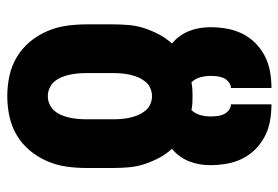

<svg xmlns="http://www.w3.org/2000/svg" viewBox="-142 -634 783 540"><g transform="rotate(90 250.0 -363.5)"><path d="M250 8Q221 8 193 2Q165 -4 140.5 -18.5Q116 -33 97.5 -55Q79 -77 67.5 -103.5Q56 -130 52 -158Q48 -186 48 -215V-290Q48 -312 50 -334.5Q52 -357 59 -378Q66 -399 76.5 -419Q87 -439 102 -455Q90 -465 81 -477.5Q72 -490 66.5 -504Q61 -518 58.5 -533Q56 -548 56 -563Q56 -586 60 -609Q64 -632 74 -652.5Q84 -673 100.5 -689.5Q117 -706 137.5 -716.5Q158 -727 181 -731Q204 -735 227 -735V-621Q218 -621 210 -614.5Q202 -608 198.5 -599.5Q195 -591 194 -581.5Q193 -572 193 -563Q193 -549 197 -534.5Q201 -520 211 -510Q221 -512 230.5 -512.5Q240 -513 250 -513Q260 -513 269.5 -512.5Q279 -512 289 -510Q299 -520 303 -534.5Q307 -549 307 -563Q307 -572 306 -581.5Q305 -591 301.5 -599.5Q298 -608 290 -614.5Q282 -621 273 -621V-735Q296 -735 319 -731Q342 -727 362.5 -716.5Q383 -706 399.5 -689.5Q416 -673 426 -652.5Q436 -632 440 -609Q444 -586 444 -563Q444 -548 441.5 -533Q439 -518 433.5 -504Q428 -490 419 -477.5Q410 -465 398 -455Q413 -439 423.5 -419Q434 -399 441 -378Q448 -357 450 -334.5Q452 -312 452 -290V-215Q452 -186 448 -158Q444 -130 432.5 -103.5Q421 -77 402.5 -55Q384 -33 359.5 -18.5Q335 -4 307 2Q279 8 250 8ZM250 -106Q262 -106 273 -111Q284 -116 291.5 -125Q299 -134 303.5 -145Q308 -156 310.5 -168Q313 -180 314 -191.5Q315 -203 315 -215V-290Q315 -302 314 -313.5Q313 -325 310.5 -336.5Q308 -348 303.5 -359Q299 -370 291.5 -379.5Q284 -389 273 -394Q262 -399 250 -399Q238 -399 227 -394Q216 -389 208.5 -379.5Q201 -370 196.5 -359Q192 -348 189.5 -336.5Q187 -325 186 -313.5Q185 -302 185 -290V-215Q185 -203 186 -191.5Q187 -180 189.5 -168Q192 -156 196.5 -145Q201 -134 208.5 -125Q216 -116 227 -111Q238 -106 250 -106Z"/></g></svg>

Font: Iosevka Heavy
Style: Regular
Weight: 900
Monospace: yes
Designer: Belleve Invis
Foundry: Belleve Invis
Version: Version 32.5.0; ttfautohint (v1.8.4)